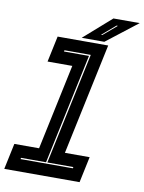

<svg xmlns="http://www.w3.org/2000/svg" viewBox="-131 -965 774 1032"><g transform="rotate(10 256.5 -449.0)"><path d="M-34.5 0 -4.5 -141.5H130.5L229.5 -608.5H94.5L124.5 -750H400.5L271.5 -141.5H406.5L376.5 0ZM42.5 -67H328L329.5 -74H187.5L317 -684H173.5L172 -677H308.5L180.5 -74H44ZM253 -766 403 -898H546.5L376.5 -766ZM352.5 -800H359.5L433.5 -863H426Z"/></g></svg>

Font: Tourney ExtraBold
Style: Italic
Weight: 800
Italic angle: -12°
Version: Version 1.015